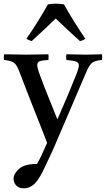

<svg xmlns="http://www.w3.org/2000/svg" viewBox="-36 -772 577 1047"><path d="M94 255Q67 255 52.5 239.5Q38 224 38 203Q38 175 68 148.5Q98 122 166 122Q179 99 191.5 72.5Q204 46 221 7Q210 -21 193 -65Q176 -109 154.5 -162.5Q133 -216 111 -273.5Q89 -331 68 -385Q56 -417 41.5 -429Q27 -441 -14 -445Q-17 -459 -14 -476Q15 -476 45 -475Q75 -474 107 -474Q136 -474 170 -475Q204 -476 228 -476Q230 -461 228 -445Q194 -443 180.5 -438Q167 -433 167 -418Q167 -404 177 -375Q203 -304 227.5 -244Q252 -184 277 -121Q309 -194 333.5 -252Q358 -310 383 -373Q394 -402 394 -416Q394 -430 379 -436Q364 -442 326 -445Q323 -461 326 -476Q351 -476 377.5 -475Q404 -474 434 -474Q454 -474 477.5 -475Q501 -476 520 -476Q523 -461 520 -445Q478 -442 463 -426.5Q448 -411 435 -380L264 19Q259 31 246 59.5Q233 88 218.5 118.5Q204 149 194 169Q169 218 145 236.5Q121 255 94 255ZM268 -671Q238 -642 205 -611Q172 -580 137 -548Q130 -550 122.5 -553Q115 -556 108 -561Q137 -602 169.5 -654Q202 -706 225 -748Q235 -750 246 -751Q257 -752 269 -752Q281 -752 292 -751Q303 -750 313 -748Q336 -706 368.5 -654Q401 -602 429 -561Q417 -551 400 -548Q364 -580 331 -611Q298 -642 268 -671Z"/></svg>

Font: Castoro
Style: Regular
Weight: 400
Designer: John Hudson
Foundry: Tiro Typeworks Ltd.
Version: Version 2.04